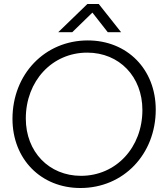

<svg xmlns="http://www.w3.org/2000/svg" viewBox="-20 -945 834 977"><path d="M389.2 11.7C608.4 11.7 772.5 -160.2 772.5 -387.2C772.5 -592.3 627.4 -739.3 426.8 -739.3C208 -739.3 43.5 -567.4 43.5 -340.3C43.5 -135.3 188.5 11.7 389.2 11.7ZM111.3 -341.8C111.3 -532.7 245.1 -677.2 423.8 -677.2C586.9 -677.2 704.6 -555.2 704.6 -385.3C704.6 -194.8 570.8 -50.3 392.1 -50.3C229.5 -50.3 111.3 -172.4 111.3 -341.8ZM276.4 -781.2H347.7L450.2 -880.9L528.3 -781.2H596.2L482.4 -924.8H424.8Z"/></svg>

Font: Guggenheim Sans Display Light
Style: Italic
Weight: 300
Italic angle: -7°
Designer: Modified by Tom Baber under direction of Pentagram Design 2023
Foundry: rsms
Version: Version 1.001;Glyphs 3.1.2 (3151)